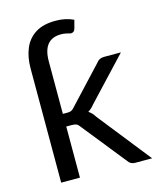

<svg xmlns="http://www.w3.org/2000/svg" viewBox="-110 -802 727 880"><g transform="rotate(-15 254.0 -362.0)"><path d="M502 0H422.5Q399.5 0 388.5 -17.5L222.5 -225Q216 -235 208 -238.8Q200 -242.5 185 -242.5H159.5V0H70.5V-541.5Q70.5 -596 88 -637Q105.5 -678 142.2 -700.8Q179 -723.5 237 -723.5Q285 -723.5 322 -705.5L312 -668Q307.5 -649.5 292 -649.5Q287 -649.5 280 -652Q274 -653.5 265.5 -655.2Q257 -657 245 -657Q159.5 -657 159.5 -551.5V-302.5H182.5Q193 -302.5 199.8 -305.8Q206.5 -309 213.5 -317L373.5 -488.5Q385.5 -506 409 -506H489.5L303.5 -307.5Q291 -291 274.5 -281.5Q292 -270 304 -250Z"/></g></svg>

Font: Verano Sans
Style: Regular
Weight: 400
Designer: Lukasz Dziedzic with Adam Twardoch and Botio Nikoltchev
Foundry: tyPoland Lukasz Dziedzic
Version: Version 3.001;December 28, 2019;FontCreator 12.0.0.2547 64-b